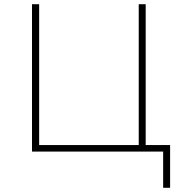

<svg xmlns="http://www.w3.org/2000/svg" viewBox="-20 -720 862 912"><path d="M788 -31V172H755V0H132V-700H166V-31H639V-700H672V-31Z"/></svg>

Font: Montserrat Alternates ExLight
Style: Regular
Weight: 275
Designer: Julieta Ulanovsky
Foundry: Julieta Ulanovsky
Version: Version 7.200